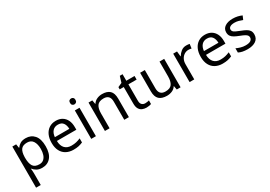

<svg xmlns="http://www.w3.org/2000/svg" viewBox="28 -1816 4414 3136"><g transform="rotate(-30 2235.0 -248.5)"><path d="M340 -546Q439 -546 499.5 -477Q560 -408 560 -269Q560 -132 499.5 -61Q439 10 339 10Q277 10 236.5 -13.5Q196 -37 173 -68H167Q169 -51 171 -25Q173 1 173 20V240H85V-536H157L169 -463H173Q197 -498 236 -522Q275 -546 340 -546ZM324 -472Q242 -472 208.5 -426Q175 -380 173 -286V-269Q173 -170 205.5 -116.5Q238 -63 326 -63Q375 -63 406.5 -90Q438 -117 453.5 -163.5Q469 -210 469 -270Q469 -362 433.5 -417Q398 -472 324 -472Z M907 -546Q976 -546 1025.5 -516Q1075 -486 1101.5 -431.5Q1128 -377 1128 -304V-251H761Q763 -160 807.5 -112.5Q852 -65 932 -65Q983 -65 1022.5 -74.5Q1062 -84 1104 -102V-25Q1063 -7 1023 1.5Q983 10 928 10Q852 10 793.5 -21Q735 -52 702.5 -113.5Q670 -175 670 -264Q670 -352 699.5 -415Q729 -478 782.5 -512Q836 -546 907 -546ZM906 -474Q843 -474 806.5 -433.5Q770 -393 763 -321H1036Q1035 -389 1004 -431.5Q973 -474 906 -474Z M1309 -737Q1329 -737 1344.5 -723.5Q1360 -710 1360 -681Q1360 -653 1344.5 -639Q1329 -625 1309 -625Q1287 -625 1272 -639Q1257 -653 1257 -681Q1257 -710 1272 -723.5Q1287 -737 1309 -737ZM1352 -536V0H1264V-536Z M1780 -546Q1876 -546 1925 -499.5Q1974 -453 1974 -349V0H1887V-343Q1887 -472 1767 -472Q1678 -472 1644 -422Q1610 -372 1610 -278V0H1522V-536H1593L1606 -463H1611Q1637 -505 1683 -525.5Q1729 -546 1780 -546Z M2319 -62Q2339 -62 2360 -65.5Q2381 -69 2394 -73V-6Q2380 1 2354 5.5Q2328 10 2304 10Q2262 10 2226.5 -4.5Q2191 -19 2169 -55Q2147 -91 2147 -156V-468H2071V-510L2148 -545L2183 -659H2235V-536H2390V-468H2235V-158Q2235 -109 2258.5 -85.5Q2282 -62 2319 -62Z M2949 -536V0H2877L2864 -71H2860Q2834 -29 2788 -9.5Q2742 10 2690 10Q2593 10 2544 -36.5Q2495 -83 2495 -185V-536H2584V-191Q2584 -63 2703 -63Q2792 -63 2826.5 -113Q2861 -163 2861 -257V-536Z M3369 -546Q3384 -546 3401.5 -544.5Q3419 -543 3432 -540L3421 -459Q3408 -462 3392.5 -464Q3377 -466 3363 -466Q3322 -466 3286 -443.5Q3250 -421 3228.5 -380.5Q3207 -340 3207 -286V0H3119V-536H3191L3201 -438H3205Q3231 -482 3272 -514Q3313 -546 3369 -546Z M3719 -546Q3788 -546 3837.5 -516Q3887 -486 3913.5 -431.5Q3940 -377 3940 -304V-251H3573Q3575 -160 3619.5 -112.5Q3664 -65 3744 -65Q3795 -65 3834.5 -74.5Q3874 -84 3916 -102V-25Q3875 -7 3835 1.5Q3795 10 3740 10Q3664 10 3605.5 -21Q3547 -52 3514.5 -113.5Q3482 -175 3482 -264Q3482 -352 3511.5 -415Q3541 -478 3594.5 -512Q3648 -546 3719 -546ZM3718 -474Q3655 -474 3618.5 -433.5Q3582 -393 3575 -321H3848Q3847 -389 3816 -431.5Q3785 -474 3718 -474Z M4425 -148Q4425 -70 4367 -30Q4309 10 4211 10Q4155 10 4114.5 1Q4074 -8 4043 -24V-104Q4075 -88 4120.5 -74.5Q4166 -61 4213 -61Q4280 -61 4310 -82.5Q4340 -104 4340 -140Q4340 -160 4329 -176Q4318 -192 4289.5 -208Q4261 -224 4208 -244Q4156 -264 4119 -284Q4082 -304 4062 -332Q4042 -360 4042 -404Q4042 -472 4097.5 -509Q4153 -546 4243 -546Q4292 -546 4334.5 -536.5Q4377 -527 4414 -510L4384 -440Q4350 -454 4313 -464Q4276 -474 4237 -474Q4183 -474 4154.5 -456.5Q4126 -439 4126 -409Q4126 -387 4139 -371.5Q4152 -356 4182.5 -341.5Q4213 -327 4264 -307Q4315 -288 4351 -268Q4387 -248 4406 -219.5Q4425 -191 4425 -148Z"/></g></svg>

Font: Noto Sans Lydian
Style: Regular
Weight: 400
Designer: Monotype Design Team
Foundry: Monotype Imaging Inc.
Version: Version 2.002; ttfautohint (v1.8.4.7-5d5b)